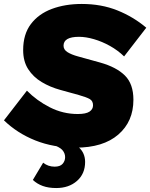

<svg xmlns="http://www.w3.org/2000/svg" viewBox="-30 -735 759 970"><path d="M352 11Q240 11 148.5 -25.5Q57 -62 -10 -127L106 -277Q155 -227 221.5 -193Q288 -159 363 -159Q404 -159 422 -171Q440 -183 440 -203Q440 -225 423.5 -234.5Q407 -244 368 -255L274 -281Q223 -295 180.5 -320.5Q138 -346 112.5 -385.5Q87 -425 87 -482Q87 -562 126 -613.5Q165 -665 232 -690Q299 -715 383 -715Q482 -715 563 -682.5Q644 -650 709 -595L597 -450Q565 -481 525.5 -503Q486 -525 445 -537Q404 -549 369 -549Q291 -549 291 -504Q291 -484 311 -471.5Q331 -459 364 -450L476 -419Q558 -396 601 -353.5Q644 -311 644 -231Q644 -121 567.5 -55Q491 11 352 11ZM230 -6 276 -29Q335 -21 367.5 8.5Q400 38 400 83Q400 143 359 179Q318 215 254 215Q215 215 186 204.5Q157 194 136 174L188 87Q213 107 246 107Q274 107 286.5 92.5Q299 78 299 59Q299 39 285 23Q271 7 230 -6Z"/></svg>

Font: Prodigy Sans ExtraBold
Style: Italic
Weight: 800
Italic angle: -13°
Designer: Wei Huang
Foundry: Wei Huang
Version: Version 1.003; ttfautohint (v1.8.3)